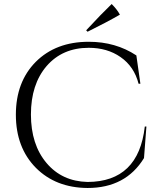

<svg xmlns="http://www.w3.org/2000/svg" viewBox="-20 -922 800 956"><path d="M409 -771Q485 -853 536 -902Q563 -875 577 -849Q513 -812 416 -764ZM709 -292 697 -135Q606 14 416 14Q258 13 159 -86Q59 -187 59 -351Q59 -514 158 -614Q258 -714 422 -714Q556 -714 659 -646L679 -505H670Q648 -591 580 -638Q514 -684 422 -684Q291 -684 212 -593Q134 -502 134 -352Q134 -202 212 -110Q289 -19 416 -16Q670 -17 701 -292Z"/></svg>

Font: Cinzel(RUS BY LYAJKA)
Style: Regular
Weight: 400
Designer: Natanael Gama
Version: Version 1.001;PS 001.001;hotconv 1.0.56;makeotf.lib2.0.21325